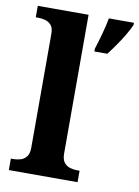

<svg xmlns="http://www.w3.org/2000/svg" viewBox="-86 -818 633 875"><g transform="rotate(10 231.0 -380.0)"><path d="M17 0V-53H29Q44 -53 60.5 -57.5Q77 -62 88.5 -76Q100 -90 100 -118V-646Q100 -673 88 -686Q76 -699 59.5 -703Q43 -707 29 -707H17V-760H252V-118Q252 -90 263.5 -76Q275 -62 292 -57.5Q309 -53 323 -53H335V0ZM307 -613Q317 -643 328.5 -685Q340 -727 346 -760H462V-750Q453 -729 437 -702Q421 -675 402.5 -648.5Q384 -622 367 -600H307Z"/></g></svg>

Font: Noto Serif Vithkuqi
Style: Regular
Weight: 400
Version: Version 1.005